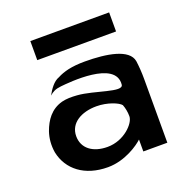

<svg xmlns="http://www.w3.org/2000/svg" viewBox="-124 -785 868 909"><g transform="rotate(-20 309.5 -330.5)"><path d="M195 -467C166 -457 145 -425 130 -398C146 -412 160 -420 189 -423C229 -427 475 -453 462 -332C458 -294 331 -351 246 -357C216 -359 194 -359 169 -353C111 -337 81 -293 63 -243C52 -211 49 -176 55 -139C74 -48 151 13 268 13C355 13 428 -39 450 -60V0H571V-320C571 -353 569 -383 565 -413C554 -477 445 -495 335 -495C269 -495 227 -484 195 -467ZM299 -78C225 -78 176 -115 176 -176C176 -243 239 -277 314 -277C369 -277 422 -255 434 -239C441 -221 445 -200 445 -179C445 -144 383 -78 299 -78ZM523 -674H126V-578H523Z"/></g></svg>

Font: Bluebird
Style: Ext
Weight: 400
Designer: Jasper
Foundry: Cannot Into Space Fonts
Version: Version 0.98